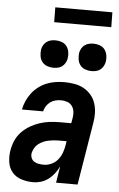

<svg xmlns="http://www.w3.org/2000/svg" viewBox="-61 -956 622 1005"><g transform="rotate(5 250.0 -453.0)"><path d="M152 8Q121 8 91.5 -1Q62 -10 43 -31.5Q24 -53 19 -83.5Q14 -114 19 -146Q23 -172 34 -198Q45 -224 64.5 -244.5Q84 -265 108.5 -279.5Q133 -294 159.5 -302.5Q186 -311 212.5 -314Q239 -317 265 -317H324L329 -345Q332 -362 330 -378.5Q328 -395 318.5 -408Q309 -421 293.5 -426.5Q278 -432 261 -432Q247 -432 232 -428.5Q217 -425 204.5 -416Q192 -407 183.5 -393.5Q175 -380 172 -366H61V-367Q65 -389 75 -411.5Q85 -434 100 -453.5Q115 -473 135 -488Q155 -503 177.5 -512Q200 -521 223.5 -524.5Q247 -528 269 -528Q296 -528 322.5 -523.5Q349 -519 371 -507Q393 -495 409.5 -476Q426 -457 434 -433Q442 -409 443 -382.5Q444 -356 439 -329L385 0H272L286 -87Q277 -68 263.5 -50Q250 -32 232.5 -18.5Q215 -5 194 1.5Q173 8 152 8ZM201 -88Q221 -88 241.5 -98Q262 -108 275 -125Q288 -142 295 -162Q302 -182 305 -202L308 -221H265Q252 -221 238.5 -219.5Q225 -218 211 -215Q197 -212 184 -206Q171 -200 159.5 -191Q148 -182 141 -169Q134 -156 131 -143Q129 -129 134 -117Q139 -105 150 -98.5Q161 -92 174 -90Q187 -88 201 -88ZM405 -598Q388 -598 372 -604Q356 -610 346 -623Q336 -636 333.5 -653Q331 -670 333 -687Q335 -699 341.5 -710.5Q348 -722 358.5 -729.5Q369 -737 381 -739.5Q393 -742 405 -742Q422 -742 438 -736Q454 -730 463.5 -717Q473 -704 476 -687Q479 -670 476 -653Q474 -641 467.5 -629.5Q461 -618 451 -610.5Q441 -603 429 -600.5Q417 -598 405 -598ZM205 -598Q188 -598 172 -604Q156 -610 146 -623Q136 -636 133.5 -653Q131 -670 133 -687Q135 -699 141.5 -710.5Q148 -722 158.5 -729.5Q169 -737 181 -739.5Q193 -742 205 -742Q222 -742 238 -736Q254 -730 263.5 -717Q273 -704 276 -687Q279 -670 276 -653Q274 -641 267.5 -629.5Q261 -618 251 -610.5Q241 -603 229 -600.5Q217 -598 205 -598ZM489 -836H189L188 -914H488Z"/></g></svg>

Font: Iosevka Oblique
Style: Bold
Weight: 700
Italic angle: -9°
Monospace: yes
Designer: Belleve Invis
Foundry: Belleve Invis
Version: Version 32.5.0; ttfautohint (v1.8.4)